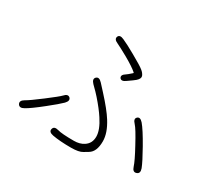

<svg xmlns="http://www.w3.org/2000/svg" viewBox="-153 -978 1306 1221"><g transform="rotate(30 500.0 -367.0)"><path d="M489 18Q406 18 353 8Q317 1 323 -23Q329 -48 364 -38Q393 -29 484 -29Q526 -29 555 -48Q594 -73 594 -122.5Q594 -172 549 -240Q520 -285 469 -343Q458 -356 446 -368L411 -403Q386 -429 403 -446Q421 -463 446 -436L490 -388Q566 -305 599 -252Q645 -179 645 -118Q645 -41 602 -16Q587 -7 572 2Q547 18 489 18ZM109 -52Q78 -34 65 -56Q53 -78 84 -96Q110 -110 187.5 -169Q265 -228 279 -243Q303 -270 321 -254Q338 -237 313 -211Q288 -186 220 -132Q145 -72 109 -52ZM931 -51Q906 -42 895 -77Q884 -112 837 -198Q786 -293 765 -315Q740 -341 757 -357Q774 -373 798 -346Q828 -311 881 -217Q929 -132 944 -93Q956 -59 931 -51ZM583 -526Q554 -505 541 -523Q529 -542 560 -561Q567 -565 595 -590Q599 -593 595 -596Q567 -621 500 -659Q437 -694 415 -704Q382 -718 391 -740Q400 -761 433 -746Q466 -732 533 -694Q608 -652 627 -636Q646 -621 653 -603Q659 -585 635 -564Q625 -555 583 -526Z"/></g></svg>

Font: Resource Han Rounded CN Light
Style: Regular
Weight: 300
Designer: Cyano Hao (round all glyphs); Ryoko NISHIZUKA 西塚涼子 (kana, bopomofo & ideographs); Paul D. Hunt (Latin, Greek & Cyrillic)
Foundry: Cyano Hao
Version: 0.990